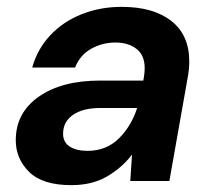

<svg xmlns="http://www.w3.org/2000/svg" viewBox="-20 -528 615 560"><path d="M188 12Q104 12 65 -26.5Q26 -65 26 -119Q26 -199 93 -246Q160 -293 272 -293H398L400 -305Q401 -311 401.5 -317.5Q402 -324 402 -329Q402 -367 378 -385.5Q354 -404 317 -404Q278 -404 245.5 -385.5Q213 -367 199 -331H74Q89 -385 126.5 -425Q164 -465 218 -486.5Q272 -508 335 -508Q427 -508 479.5 -467Q532 -426 532 -349Q532 -339 531 -327.5Q530 -316 528 -305L474 0H360L365 -77Q336 -39 292.5 -13.5Q249 12 188 12ZM235 -88Q290 -88 326.5 -124Q363 -160 380 -213H272Q222 -213 193 -193Q164 -173 164 -138Q164 -113 183.5 -100.5Q203 -88 235 -88Z"/></svg>

Font: DeepMind Sans
Style: Bold Italic
Weight: 700
Italic angle: -10°
Designer: Jonny Pinhorn / Modifications: Colophon Foundry
Foundry: Colophon Foundry
Version: Version 1.002; ttfautohint (v1.8.2)